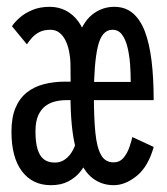

<svg xmlns="http://www.w3.org/2000/svg" viewBox="-20 -532 490 563"><path d="M129.1 11Q75.3 11 44.4 -29.7Q13.6 -70.4 13.6 -145.9Q13.6 -187.4 25.4 -215.6Q37.3 -243.9 58.7 -260.9Q80.1 -277.8 108.9 -285.2Q137.6 -292.6 171.3 -292.6H216.3V-238.3H173.4Q157.9 -238.3 142.2 -234.6Q126.6 -230.9 113.5 -221.4Q100.4 -211.8 92.2 -193.8Q84 -175.7 84 -146.7Q84 -115.3 90 -95Q96 -74.8 108.4 -65Q120.9 -55.3 140.4 -55.3Q155.4 -55.3 166.8 -62.1Q178.1 -68.9 186.4 -80.1Q194.6 -91.3 199.6 -104.6Q204.6 -117.9 206.6 -130.4L238.4 -74.7Q237.8 -68.6 231.8 -54.8Q225.7 -40.9 213.1 -25.8Q200.4 -10.7 179.8 0.1Q159.2 11 129.1 11ZM15.1 -455.1Q22.7 -466.8 37.7 -480.1Q52.7 -493.4 74.9 -502.7Q97 -512 125.7 -512Q151.6 -512 172.9 -501Q194.1 -490.1 209.4 -469.4Q224.6 -448.7 232.9 -419.5Q241.1 -390.4 241.1 -353.7L186.7 -338.4Q186.7 -358.9 183.2 -378Q179.8 -397.1 172.7 -412.1Q165.6 -427.1 154.5 -435.9Q143.4 -444.7 127.9 -444.7Q108.7 -444.7 95.7 -438Q82.6 -431.2 73.9 -421.4Q65.2 -411.6 58.9 -402ZM187.6 -245 186.7 -338.4 242.7 -359.7 246.9 -243.9ZM430.7 -101.1Q414.6 -43.5 381 -16.2Q347.4 11 313.4 11Q274.4 11 246 -14.1Q217.6 -39.3 202.1 -97.1Q186.7 -154.9 186.7 -252.7Q186.7 -352.5 203.7 -409Q220.7 -465.4 249.8 -488.7Q278.8 -512 315.1 -512Q347.1 -512 369.1 -493.6Q391.2 -475.1 404.7 -440Q418.1 -404.8 424.4 -354Q430.6 -303.1 430.6 -238.3L363.3 -291.7Q363.3 -317.1 361.4 -343.9Q359.4 -370.7 353.8 -393.7Q348.2 -416.6 337.6 -430.7Q327.1 -444.7 309.6 -444.7Q278.3 -444.7 266.8 -395.2Q255.3 -345.6 255.3 -251Q255.3 -185.8 259.7 -142.4Q264.1 -99.1 276.4 -77.5Q288.6 -55.9 312.9 -55.9Q330.8 -55.9 342 -69Q353.1 -82.2 359.2 -99.8Q365.2 -117.3 368.1 -130.1ZM245.4 -291.7H386L430.6 -238.3H245.4Z"/></svg>

Font: League Mono Thin Condensed
Style: Regular
Weight: 100
Width: 1
Designer: Tyler Finck
Foundry: The League of Moveable Type / Tyler Finck
Version: Version 2.300;RELEASE